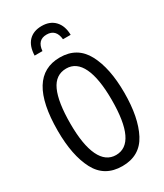

<svg xmlns="http://www.w3.org/2000/svg" viewBox="-231 -1028 962 1126"><g transform="rotate(-30 250.0 -464.5)"><path d="M25 -359Q25 -726 250 -726Q367 -726 421 -625.5Q475 -525 475 -358Q475 -190 422.5 -90Q370 10 251 10Q131 10 78 -91Q25 -192 25 -359ZM390 -358Q390 -502 354.5 -576.5Q319 -651 250 -651Q177 -651 143.5 -577.5Q110 -504 110 -358Q110 -215 146 -140Q182 -65 251 -65Q390 -65 390 -358ZM372 -809H320Q313 -881 250 -881Q187 -881 181 -809H128Q130 -873 162 -906Q194 -939 250 -939Q306 -939 338.5 -904.5Q371 -870 372 -809Z"/></g></svg>

Font: Noto Sans Mono UI Cond
Style: Regular
Weight: 400
Width: 3
Monospace: yes
Designer: Monotype Design team
Foundry: Monotype Imaging Inc.
Version: Version 1.000